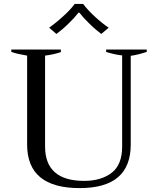

<svg xmlns="http://www.w3.org/2000/svg" viewBox="-20 -954 810 984"><path d="M232 -812C232 -812 269 -780 269 -780C289 -795 310 -812 331 -833C352 -853 369 -872 382 -889C382 -889 387 -889 387 -889C400 -872 417 -853 438 -833C459 -812 479 -795 499 -780C499 -780 537 -812 537 -812C516 -826 492 -845 466 -869C440 -893 420 -915 406 -934C406 -934 363 -934 363 -934C349 -915 329 -893 303 -870C277 -846 253 -827 232 -812ZM119 -213C119 -64 209 10 388 10C563 10 650 -64 650 -213C650 -213 650 -668 650 -668C674 -671 701 -678 732 -688C732 -688 732 -700 732 -700C732 -700 524 -700 524 -700C524 -700 524 -688 524 -688C551 -679 579 -673 606 -670C606 -670 606 -203 606 -203C606 -141 588 -96 553 -69C517 -41 470 -27 411 -27C278 -27 211 -86 211 -203C211 -203 211 -669 211 -669C242 -673 269 -679 292 -687C292 -687 292 -700 292 -700C292 -700 38 -700 38 -700C38 -700 38 -688 38 -688C61 -680 88 -674 119 -669C119 -669 119 -213 119 -213Z"/></svg>

Font: BUSH 25 TRIRONG
Style: Regular
Weight: 400
Designer: Katatrad Team
Foundry: CadsonDemak